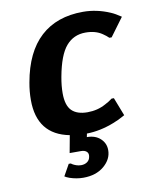

<svg xmlns="http://www.w3.org/2000/svg" viewBox="-81 -571 662 828"><g transform="rotate(-10 250.5 -157.5)"><path d="M199 -250Q192 -212 192 -179Q192 -126 215 -103Q238 -80 284 -80Q328 -80 364 -100Q382 -109 396 -120H406L437 -40Q407 -23 385 -15Q324 9 265 10L262 25Q299 25 321 45.5Q343 66 343 96Q343 136 308 165.5Q273 195 217 195Q188 195 158 185Q144 180 137 175L165 125H174Q175 126 180.5 129.5Q186 133 196 136.5Q206 140 217 140Q233 140 244 132Q255 124 257 110Q260 96 251.5 88Q243 80 227 80H177L191 4Q52 -23 52 -174Q52 -212 59 -250Q82 -380 153 -445Q224 -510 339 -510Q399 -510 457 -485Q476 -477 501 -460L442 -380H432Q422 -390 407 -400Q378 -420 334 -420Q282 -420 249 -381.5Q216 -343 199 -250Z"/></g></svg>

Font: Scada
Style: Bold Italic
Weight: 700
Italic angle: -10°
Version: Version 4.000